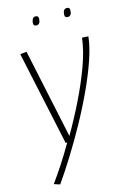

<svg xmlns="http://www.w3.org/2000/svg" viewBox="-138 -783 711 1066"><g transform="rotate(-15 217.0 -249.5)"><path d="M398 -537 434 -535Q428 -477 402 -401.5Q376 -326 337 -242Q298 -158 251.5 -74Q205 10 158 85.5Q111 161 70 219L36 208Q66 167 100 115Q134 63 168 4H159L43 -537L80 -541L189 -28Q237 -110 281 -199.5Q325 -289 357 -375.5Q389 -462 398 -537ZM352 -668Q334 -668 335 -685Q336 -718 359 -718Q376 -718 375 -700Q374 -668 352 -668ZM172 -668Q154 -668 155 -685Q156 -699 161.5 -708.5Q167 -718 179 -718Q196 -718 195 -700Q194 -668 172 -668Z"/></g></svg>

Font: Georama ExtraLight
Style: Italic
Weight: 200
Italic angle: -9°
Designer: Jean-Baptiste Levee
Foundry: Production Type
Version: Version 1.000